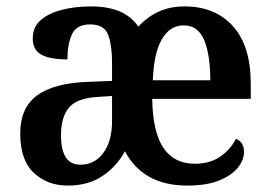

<svg xmlns="http://www.w3.org/2000/svg" viewBox="-20 -568 842 598"><path d="M191 10Q128 10 85.5 -29.5Q43 -69 43 -152Q43 -232 95 -270.5Q147 -309 252 -313L329 -316V-373Q329 -426 317 -459Q305 -492 261 -492Q218 -492 204 -461Q190 -430 190 -383Q135 -383 108.5 -398Q82 -413 82 -448Q82 -484 107 -505.5Q132 -527 173 -537.5Q214 -548 264 -548Q315 -548 351.5 -533Q388 -518 411 -485Q438 -515 473.5 -531.5Q509 -548 555 -548Q650 -548 705.5 -486.5Q761 -425 761 -307V-260H454Q456 -155 489.5 -106.5Q523 -58 587 -58Q633 -58 665.5 -80Q698 -102 715 -136Q740 -125 740 -95Q740 -70 721 -46Q702 -22 663 -6Q624 10 563 10Q426 10 369 -97Q344 -50 299.5 -20Q255 10 191 10ZM635 -318Q635 -397 616 -443Q597 -489 552 -489Q509 -489 484 -445.5Q459 -402 456 -318ZM230 -55Q275 -55 302 -92Q329 -129 329 -191V-269L282 -266Q219 -262 194.5 -232.5Q170 -203 170 -147Q170 -55 230 -55Z"/></svg>

Font: Noto Serif Tamil SemiCondensed SemiBold
Style: Regular
Weight: 600
Width: 4
Designer: Indian Type Foundry, Tom Grace, and the Monotype Design Team
Foundry: Monotype Imaging Inc.
Version: Version 2.004; ttfautohint (v1.8.4.7-5d5b)